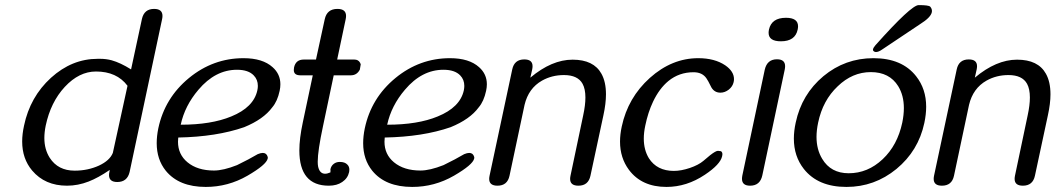

<svg xmlns="http://www.w3.org/2000/svg" viewBox="-20 -736 4184 761"><path d="M485.4 -396Q442.9 -452.6 360.4 -452.6Q293.5 -452.6 236.8 -391.6Q180.7 -331.1 161.1 -237.8Q155.8 -211.9 155.8 -189Q155.8 -144 177.2 -110.4Q210 -59.6 275.9 -59.6Q328.1 -59.6 372.1 -79.6Q415 -99.6 427.2 -129.9ZM493.7 -54.2Q484.4 -14.6 444.8 -14.6Q412.1 -14.6 412.1 -42Q412.1 -47.9 413.6 -54.2L415 -62.5Q369.1 -31.2 331.5 -16.6Q289.1 0 245.6 0Q158.2 0 107.4 -60.1Q67.9 -106.9 67.9 -175.3Q67.9 -204.6 75.2 -237.8Q99.1 -352.1 182.1 -427.7Q265.1 -502.9 367.2 -502.9H377Q400.4 -502.9 422.4 -497.1Q457.5 -487.3 499.5 -460.9L542.5 -660.6Q551.3 -700.7 590.8 -700.7Q624 -700.7 624 -672.9Q624 -667.5 622.6 -660.6Z M896.5 -274.4Q985.4 -310.5 1000 -377.9Q1002 -387.2 1002 -395.5Q1002 -420.4 985.8 -437Q964.4 -459.5 919.4 -459.5Q833.5 -459.5 766.6 -380.4Q712.4 -316.9 696.3 -241.7Q817.4 -241.7 896.5 -274.4ZM1001.5 -125Q1013.2 -129.9 1021.5 -129.9Q1036.6 -129.9 1041 -114.3Q1041.5 -112.8 1041.5 -110.8Q1041.5 -109.4 1041 -107.4Q1035.6 -83 960.9 -39.6Q883.8 4.9 795.4 4.9Q689.5 4.9 637.2 -59.1Q601.1 -104 601.1 -168.5Q601.1 -196.3 607.4 -227.1Q632.8 -347.7 729 -426.8Q824.7 -505.4 945.3 -505.4Q1021 -505.4 1060.5 -469.7Q1091.3 -442.4 1091.3 -401.9Q1091.3 -389.6 1088.4 -376Q1079.6 -334.5 1059.1 -310.5Q1024.4 -263.2 947.8 -231.9Q837.9 -193.8 686.5 -190.9Q685.5 -182.6 685.5 -174.3Q685.5 -124 723.1 -92.8Q762.7 -60.1 828.1 -60.1Q865.2 -60.1 919.4 -81.5Q967.8 -105 1001.5 -125Z M1356.9 -83.5Q1364.7 -75.7 1364.7 -63.5Q1364.7 -59.1 1363.8 -54.2Q1358.4 -29.3 1336.4 -14.6Q1315.4 0 1283.2 0Q1166.5 0 1166.5 -139.6Q1166.5 -187 1180.2 -251L1219.7 -437.5H1170.4Q1144.5 -437.5 1144.5 -458.5Q1144.5 -463.4 1145.5 -468.8Q1152.3 -500 1184.1 -500H1232.4L1267.1 -659.7Q1275.9 -700.7 1317.4 -700.7Q1351.6 -700.7 1351.6 -672.9Q1351.6 -667 1350.1 -659.7L1316.4 -500H1384.3Q1400.4 -500 1407.2 -487.3L1409.7 -481.4V-480.5L1406.2 -460Q1394.5 -437.5 1370.6 -437.5H1302.7L1260.3 -236.3Q1239.3 -138.2 1239.3 -95.2Q1239.3 -84 1240.7 -76.7Q1246.6 -47.4 1268.6 -47.4Q1277.3 -47.4 1289.6 -52.7Q1290 -57.1 1290 -60.1Q1290 -63 1289.6 -64.9Q1292.5 -78.6 1302.7 -86.4Q1312.5 -94.2 1326.7 -94.2Q1347.2 -94.2 1356.9 -83.5Z M1714.8 -274.4Q1803.7 -310.5 1818.4 -377.9Q1820.3 -387.2 1820.3 -395.5Q1820.3 -420.4 1804.2 -437Q1782.7 -459.5 1737.8 -459.5Q1651.9 -459.5 1585 -380.4Q1530.8 -316.9 1514.6 -241.7Q1635.7 -241.7 1714.8 -274.4ZM1819.8 -125Q1831.5 -129.9 1839.8 -129.9Q1855 -129.9 1859.4 -114.3Q1859.9 -112.8 1859.9 -110.8Q1859.9 -109.4 1859.4 -107.4Q1854 -83 1779.3 -39.6Q1702.1 4.9 1613.8 4.9Q1507.8 4.9 1455.6 -59.1Q1419.4 -104 1419.4 -168.5Q1419.4 -196.3 1425.8 -227.1Q1451.2 -347.7 1547.4 -426.8Q1643.1 -505.4 1763.7 -505.4Q1839.4 -505.4 1878.9 -469.7Q1909.7 -442.4 1909.7 -401.9Q1909.7 -389.6 1906.7 -376Q1897.9 -334.5 1877.4 -310.5Q1842.8 -263.2 1766.1 -231.9Q1656.2 -193.8 1504.9 -190.9Q1503.9 -182.6 1503.9 -174.3Q1503.9 -124 1541.5 -92.8Q1581.1 -60.1 1646.5 -60.1Q1683.6 -60.1 1737.8 -81.5Q1786.1 -105 1819.8 -125Z M2363.8 -443.8Q2381.8 -411.6 2381.8 -362.3Q2381.8 -325.7 2371.6 -278.8L2320.3 -39.6Q2312 0 2272.5 0Q2239.7 0 2239.7 -26.9Q2239.7 -32.7 2241.2 -39.6L2291.5 -278.8Q2300.3 -319.3 2300.3 -349.6Q2300.3 -383.3 2289.1 -403.8Q2270 -438.5 2215.3 -438.5Q2167.5 -438.5 2128.4 -416.5Q2074.7 -386.2 2059.1 -320.3L1999.5 -39.6Q1991.2 0 1951.7 0Q1918.9 0 1918.9 -26.9Q1918.9 -32.7 1920.4 -39.6L2010.3 -460.9Q2018.6 -500.5 2058.1 -500.5Q2090.8 -500.5 2090.8 -473.6Q2090.8 -467.8 2089.4 -460.9L2082 -428.2Q2167 -499.5 2249.5 -499.5Q2333 -499.5 2363.8 -443.8Z M2773.9 -43.5Q2701.7 4.9 2621.6 4.9Q2523.4 4.9 2472.7 -63Q2437.5 -110.4 2437.5 -174.8Q2437.5 -203.1 2444.3 -234.4Q2468.8 -349.1 2555.7 -427.2Q2643.1 -505.4 2747.6 -505.4Q2812.5 -505.4 2854.5 -477.1Q2889.2 -453.1 2889.2 -422.4Q2889.2 -416.5 2887.7 -410.2Q2883.8 -393.1 2868.7 -380.9Q2853 -368.7 2835.4 -368.7Q2812 -368.7 2799.8 -389.2Q2785.2 -418.9 2779.8 -425.8Q2763.2 -449.7 2729 -449.7Q2671.9 -449.7 2629.4 -415Q2593.3 -385.3 2568.4 -333Q2548.3 -290.5 2537.6 -238.3Q2531.7 -210.9 2531.7 -186.5Q2531.7 -142.1 2551.8 -108.9Q2584 -58.6 2650.9 -58.6Q2679.7 -58.6 2714.4 -70.3Q2748.5 -82 2767.6 -98.1Q2779.3 -108.4 2794.4 -120.6Q2816.9 -138.2 2825.7 -138.2L2837.4 -136.7Q2843.3 -133.3 2843.3 -124.5Q2843.3 -121.1 2842.3 -117.2Q2835.4 -84.5 2773.9 -43.5Z M3001.5 -41Q2992.7 0 2953.1 0Q2920.9 0 2920.9 -27.3Q2920.9 -33.7 2922.4 -41L3011.2 -460Q3020.5 -501 3059.6 -501Q3091.8 -501 3091.8 -473.6Q3091.8 -467.3 3090.3 -460ZM3075.2 -572.3Q3026.4 -572.3 3026.4 -606Q3026.4 -611.8 3027.8 -618.7Q3038.1 -665.5 3095.2 -665.5Q3143.1 -665.5 3143.1 -631.8Q3143.1 -626 3141.6 -618.7Q3131.8 -572.3 3075.2 -572.3Z M3478.5 -105Q3537.1 -160.2 3556.2 -250Q3562.5 -280.8 3562.5 -307.6Q3562.5 -357.9 3540 -394.5Q3505.4 -450.2 3431.6 -450.2Q3358.4 -450.2 3300.3 -394Q3241.2 -338.4 3222.7 -250Q3216.3 -219.7 3216.3 -193.4Q3216.3 -143.6 3238.8 -106.4Q3272.9 -49.3 3343.8 -49.3Q3419.4 -49.3 3478.5 -105ZM3611.3 -433.6Q3650.9 -383.3 3650.9 -313Q3650.9 -282.7 3643.6 -248.5Q3620.1 -138.2 3533.2 -66.4Q3446.3 4.9 3335 4.9Q3222.2 4.9 3166 -66.4Q3126.5 -116.7 3126.5 -186.5Q3126.5 -216.8 3133.8 -250Q3157.7 -362.3 3243.7 -434.1Q3329.6 -505.4 3441.9 -505.4Q3555.2 -505.4 3611.3 -433.6ZM3449.7 -556.6Q3591.8 -715.8 3621.1 -715.8Q3661.1 -715.8 3667 -709.5Q3673.8 -701.7 3673.8 -692.4Q3673.8 -689.9 3673.3 -687.5Q3668.9 -666.5 3626.5 -640.1Q3481 -543 3477.5 -540.5Q3462.4 -529.8 3452.1 -529.8Q3445.3 -529.8 3440.9 -535.2Q3439.9 -536.6 3439.9 -538.6Q3439.9 -539.6 3440.4 -541Q3441.4 -546.9 3449.7 -556.6Z M4125.5 -443.8Q4143.6 -411.6 4143.6 -362.3Q4143.6 -325.7 4133.3 -278.8L4082 -39.6Q4073.7 0 4034.2 0Q4001.5 0 4001.5 -26.9Q4001.5 -32.7 4002.9 -39.6L4053.2 -278.8Q4062 -319.3 4062 -349.6Q4062 -383.3 4050.8 -403.8Q4031.7 -438.5 3977.1 -438.5Q3929.2 -438.5 3890.1 -416.5Q3836.4 -386.2 3820.8 -320.3L3761.2 -39.6Q3752.9 0 3713.4 0Q3680.7 0 3680.7 -26.9Q3680.7 -32.7 3682.1 -39.6L3772 -460.9Q3780.3 -500.5 3819.8 -500.5Q3852.5 -500.5 3852.5 -473.6Q3852.5 -467.8 3851.1 -460.9L3843.8 -428.2Q3928.7 -499.5 4011.2 -499.5Q4094.7 -499.5 4125.5 -443.8Z"/></svg>

Font: inglobal
Style: Italic
Weight: 400
Italic angle: -12°
Designer: Andrey Kochetov, Denis Davydov, Evgeny Yurtaev
Foundry: inglobal
Version: Version 1.00 September 25, 2014, initial release